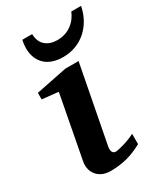

<svg xmlns="http://www.w3.org/2000/svg" viewBox="-182 -792 763 883"><g transform="rotate(-30 199.5 -351.0)"><path d="M308.1 -32.2Q263.2 -7.8 222.7 2.2Q182.1 12.2 139.2 12.2Q111.8 12.2 93 2.9Q74.2 -6.3 63.5 -21Q52.7 -35.6 49.3 -54Q45.9 -72.3 49.8 -90.8L112.8 -422.9L26.9 -432.1V-466.8L191.9 -500H262.2L185.1 -99.1Q183.1 -90.3 182.6 -82Q182.1 -73.7 183.8 -67.4Q185.5 -61 190.4 -57.1Q195.3 -53.2 204.1 -53.2Q208 -53.2 219.5 -55.7Q231 -58.1 246.1 -62.5Q261.2 -66.9 277.6 -73.2Q293.9 -79.6 308.1 -86.9ZM398.9 -713.9Q392.1 -678.2 375.7 -648.4Q359.4 -618.7 335.2 -596.9Q311 -575.2 279.5 -563Q248 -550.8 210.9 -550.8Q181.6 -550.8 158 -558.6Q134.3 -566.4 117.4 -581.8Q100.6 -597.2 91.3 -619.6Q82 -642.1 82 -671.9Q82 -682.6 83.3 -693.1Q84.5 -703.6 86.9 -713.9H139.2Q140.1 -673.3 164.1 -652.6Q188 -631.8 227.1 -631.8Q268.6 -631.8 300 -653.8Q331.5 -675.8 347.2 -713.9Z"/></g></svg>

Font: Charis SIL Afr
Style: Bold Italic
Weight: 700
Italic angle: -11°
Foundry: SIL International
Version: Version 5.000